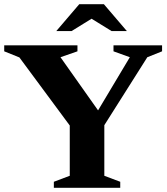

<svg xmlns="http://www.w3.org/2000/svg" viewBox="-29 -891 792 911"><path d="M63 -618.5 -9 -647.5V-676H338.5V-647.5L258 -619.5L459.5 -334.5L417 -335L587 -619.5L509.5 -647.5V-676H740V-647.5L670 -619.5L466 -297V-57L541.5 -28.5V0H226.5V-28.5L302 -57V-295.5ZM392 -810.5H419L310.5 -743.5H238L347 -871H464L573 -743.5H500.5Z"/></svg>

Font: Newsreader 16pt 16pt
Style: Bold
Weight: 700
Version: Version 1.003